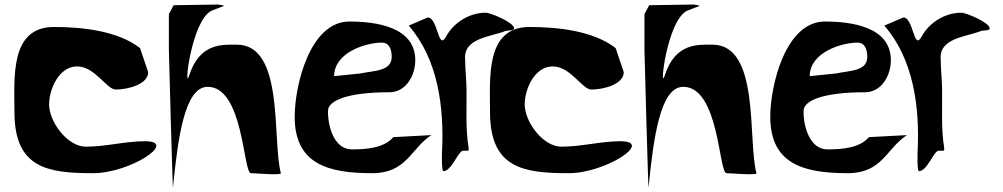

<svg xmlns="http://www.w3.org/2000/svg" viewBox="-20 -764 4423 847"><path d="M597.7 -552C499 -628.5 341.7 -645 217.7 -645C22 -645 43.7 -417.9 43.7 -270C43.7 -21.5 190.6 0 391.7 0C553.7 0 771.3 -142.4 616.7 -141C529.2 -140.2 447.1 -117 358.7 -117C276.7 -117 196.7 -227.2 196.7 -303C196.7 -373.2 241.7 -471 319.7 -471C399.7 -471 450.2 -369 490.7 -369C542.1 -369 633.7 -390.8 633.7 -446Z M1025 -567C962.7 -567 861 -576 815 -432C788.5 -348.9 823.8 -675.8 914 -717C919.5 -719.5 968 -738 968 -738C968 -741.1 941 -744 941 -744L746 -741L725 -702V-543C725 -527.4 741.7 76 743 63C765 -156 794.4 -381 896 -381C1054.9 -381 1052.3 0 1087 0C1106.8 0 1221.9 10.7 1219 0C1179.7 -147.3 1236.2 -567 1025 -567Z M1454 -428C1454 -533.2 1595.5 -576 1664 -576C1698.1 -576 1707.1 -545.3 1708 -516C1710 -449 1631 -453 1570 -440ZM1698 -357C1771.6 -357 1812 -431.9 1812 -498C1812 -645.3 1640 -669 1521 -669C1346.7 -669 1280 -385.7 1280 -249C1280 -38.7 1429.6 0 1622 0C1775 0 1792 -109.2 1883 -168L1715 -159C1674.7 -110.7 1595.6 -105 1532 -105C1451 -105 1425.2 -213.9 1427 -276C1428.3 -321.5 1516.5 -357 1698 -357Z M1783 -651C1912.1 -503.5 1939.8 -291.5 1930 -96C1929.4 -83.5 1927.7 -9 1936 -9C1972.5 -9 2001.4 -99 2023 -99H2044C2049.2 -99 2047 -111.5 2047 -114C2032.9 -198.9 2039.5 -286 2038 -372C2037.3 -414.1 2032 -462.6 2032 -501C2022.8 -596.7 2143.8 -600.8 2209 -627C2219.1 -631.1 2248 -627.4 2248 -639C2248 -664.4 2144.7 -708 2122 -708C2050.7 -707.5 1981.4 -664.9 1948 -603C1912 -536.2 1912.8 -687 1867 -687Z M2695.7 -552C2597 -628.5 2439.7 -645 2315.7 -645C2120 -645 2141.7 -417.9 2141.7 -270C2141.7 -21.5 2288.6 0 2489.7 0C2651.7 0 2869.3 -142.4 2714.7 -141C2627.2 -140.2 2545.1 -117 2456.7 -117C2374.7 -117 2294.7 -227.2 2294.7 -303C2294.7 -373.2 2339.7 -471 2417.7 -471C2497.7 -471 2548.2 -369 2588.7 -369C2640.1 -369 2731.7 -390.8 2731.7 -446Z M3123 -567C3060.7 -567 2959 -576 2913 -432C2886.5 -348.9 2921.8 -675.8 3012 -717C3017.5 -719.5 3066 -738 3066 -738C3066 -741.1 3039 -744 3039 -744L2844 -741L2823 -702V-543C2823 -527.4 2839.7 76 2841 63C2863 -156 2892.4 -381 2994 -381C3152.9 -381 3150.3 0 3185 0C3204.8 0 3319.9 10.7 3317 0C3277.7 -147.3 3334.2 -567 3123 -567Z M3552 -428C3552 -533.2 3693.5 -576 3762 -576C3796.1 -576 3805.1 -545.3 3806 -516C3808 -449 3729 -453 3668 -440ZM3796 -357C3869.6 -357 3910 -431.9 3910 -498C3910 -645.3 3738 -669 3619 -669C3444.7 -669 3378 -385.7 3378 -249C3378 -38.7 3527.6 0 3720 0C3873 0 3890 -109.2 3981 -168L3813 -159C3772.7 -110.7 3693.6 -105 3630 -105C3549 -105 3523.2 -213.9 3525 -276C3526.3 -321.5 3614.5 -357 3796 -357Z M3881 -651C4010.1 -503.5 4037.8 -291.5 4028 -96C4027.4 -83.5 4025.7 -9 4034 -9C4070.5 -9 4099.4 -99 4121 -99H4142C4147.2 -99 4145 -111.5 4145 -114C4130.9 -198.9 4137.5 -286 4136 -372C4135.3 -414.1 4130 -462.6 4130 -501C4120.8 -596.7 4241.8 -600.8 4307 -627C4317.1 -631.1 4346 -627.4 4346 -639C4346 -664.4 4242.7 -708 4220 -708C4148.7 -707.5 4079.4 -664.9 4046 -603C4010 -536.2 4010.8 -687 3965 -687Z"/></svg>

Font: Rocketfuel
Style: Regular
Weight: 400
Designer: Mew Too
Foundry: Cannot Into Space Fonts.
Version: Version 0.27